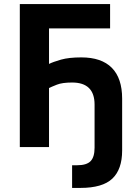

<svg xmlns="http://www.w3.org/2000/svg" viewBox="-20 -720 671 940"><path d="M77 -700H519V-581H220V-407Q240 -417 278.5 -428Q317 -439 378 -439Q477 -439 527.5 -388Q578 -337 578 -237V17Q578 109 530 154.5Q482 200 374 200H333V89H358Q404 89 423.5 69Q443 49 443 3V-208Q443 -316 333 -316Q285 -316 258.5 -305.5Q232 -295 220 -289V0H77Z"/></svg>

Font: 
Style: 㨦
Weight: 700
Designer: A.Korolkova, Vitaly Kuzmin
Foundry: ParaType Ltd
Version: Version 2.000